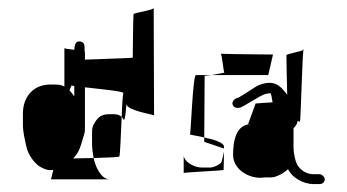

<svg xmlns="http://www.w3.org/2000/svg" viewBox="-20 -500 879 486"><path d="M38 -184C38 -166 43 -146 46 -132C51 -106 70 -83 85 -76C95 -71 102 -68 115 -70L109 -46H258C235 -46 221 -80 217 -100C199 -100 181 -99 165 -99C182 -115 185 -134 193 -160C195 -165 195 -172 195 -180V-279C236 -274 299 -269 292 -263C291 -262 289 -235 288 -204C290 -202 291 -200 293 -197C297 -191 300 -237 300 -236C304 -220 360 -212 370 -208L369 -480C369 -474 319 -468 318 -464C317 -460 316 -356 316 -354C316 -353 239 -351 195 -349V-369C195 -369 195 -370 194 -370C194 -382 196 -393 183 -395C171 -397 169 -386 168 -374C156 -375 144 -377 143 -378V-281C136 -285 128 -286 117 -286H107C63 -286 38 -253 38 -213ZM156 -271 161 -284C162 -283 165 -283 168 -282V-256C164 -262 160 -267 156 -271ZM213 -135C213 -125 215 -110 217 -100C251 -101 280 -102 282 -104C284 -106 286 -159 288 -204C283 -209 276 -211 267 -211H257C232 -211 225 -199 216 -183C214 -179 213 -173 213 -163Z M445 -62C445 -64 546 -68 546 -70C546 -72 547 -101 547 -117C546 -109 542 -96 541 -91C540 -85 521 -76 513 -76H490C473 -76 449 -88 445 -105ZM461 -160C458 -159 477 -157 497 -152L498 -308L515 -310H476C468 -310 463 -160 461 -160ZM497 -141 547 -124V-128C548 -139 521 -147 497 -152ZM515 -310H659L671 -362C671 -362 547 -363 539 -364C542 -361 546 -316 548 -316ZM539 -364ZM547 -124ZM570 -108C570 -73 606 -50 639 -50C644 -50 649 -51 653 -51H667C680 -51 702 -64 709 -72C719 -51 746 -34 775 -34H789C796 -34 802 -39 802 -46C802 -52 795 -59 789 -59H775C758 -59 745 -66 735 -79C728 -87 723 -113 723 -126V-176C727 -179 733 -186 733 -194C736 -193 739 -192 739 -191C741 -186 745 -353 748 -374C742 -369 705 -364 705 -360C705 -356 706 -289 707 -260C688 -286 672 -299 634 -284C625 -280 590 -255 581 -252C560 -246 567 -221 589 -228C597 -231 625 -249 631 -252C640 -257 651 -264 665 -264C666 -264 668 -253 670 -241C653 -240 637 -239 627 -238L608 -186H617C578 -186 570 -145 570 -108ZM748 -374C749 -375 749 -375 749 -376C749 -376 748 -376 748 -376Z"/></svg>

Font: FailCity
Style: Regular
Weight: 400
Version: Version 1